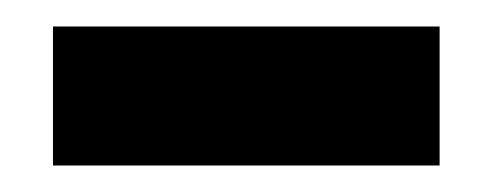

<svg xmlns="http://www.w3.org/2000/svg" viewBox="-20 -715 372 145"><path d="M20 -590V-695H312V-590Z"/></svg>

Font: Bricolage Grotesque 48pt ExtraBold
Style: Regular
Weight: 800
Designer: Mathieu Triay
Foundry: Atelier Triay
Version: Version 1.000; ttfautohint (v1.8.4.7-5d5b);gftools[0.9.32]